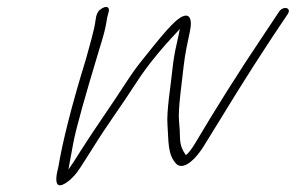

<svg xmlns="http://www.w3.org/2000/svg" viewBox="-20 -496 867 563"><path d="M272.7 -467C266.1 -462 261.9 -452 260.2 -437C256.7 -407 241.5 -359 232.4 -324C190.1 -187 163.6 -81 151.2 -7C137.1 47 147.7 61 182.2 34C186.2 31 192.1 25 199.6 17C207.2 9 222.7 -15 247.1 -54C299.9 -139 327.7 -173 382.6 -258C409.9 -300 448 -348 499.1 -402C503.4 -406 505.6 -410 507.3 -412C506.7 -407 503.9 -392 498 -367C492.1 -342 488.2 -317 485.6 -293C481.1 -247 467.8 -170 471.1 -130C474.9 -82 470.3 -42 498.4 -14C521.7 4 556.8 -34 577.2 -67C646.9 -180 697.8 -265 780.3 -390L823.9 -455C835.9 -474 809.8 -480 797.8 -461L753.9 -395C680.4 -286 611.6 -176 551.7 -75C541.3 -58 532.9 -47 525 -41C516.1 -54 508.5 -68 507.8 -91C507.5 -106 506.9 -123 504.9 -142C501.6 -176 513.6 -255 518.5 -302C523.1 -342 529.4 -368 537.1 -405C545.4 -444 534 -468 495.2 -434C481.4 -422 459.8 -398 430.1 -361L393.9 -316C379.2 -298 362.6 -274 343.1 -244C307.8 -189 251.8 -110 217.4 -55C200.9 -28 187.8 -9 180.7 1C181.3 -4 186.2 -29 194.4 -74C202.6 -119 229 -212 272.2 -355C284.3 -393 290.2 -418 291.6 -429C293.1 -440 295.3 -450 297.5 -457C304.2 -475 292.7 -483 272.7 -467Z"/></svg>

Font: MewTooHand
Style: UltIta
Weight: 400
Designer: Mew Too, Robert Jablonski
Version: Version 0.77